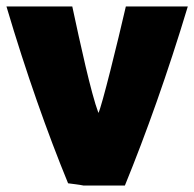

<svg xmlns="http://www.w3.org/2000/svg" viewBox="-30 -562 602 595"><path d="M275 -212C285 -230 335 -433 360 -542H552C490 -336 422 -146 357 13H229C215 10 195 8 181 6C117 -150 51 -336 -10 -542H194C218 -430 252 -273 275 -212Z"/></svg>

Font: Repo Black
Style: Regular
Weight: 900
Designer: Stefan Peev
Foundry: Context Ltd
Version: Version 1.502